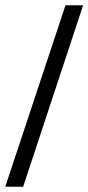

<svg xmlns="http://www.w3.org/2000/svg" viewBox="-29 -696 336 730"><path d="M287 -676H220L-9 14H59Z"/></svg>

Font: XITS Math
Style: Regular
Weight: 400
Designer: MicroPress Inc., with final additions and corrections provided by Coen Hoffman, Elsevier (retired)
Version: Version 1.108